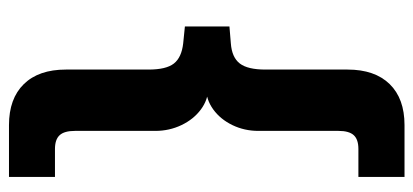

<svg xmlns="http://www.w3.org/2000/svg" viewBox="-272 -579 942 438"><g transform="rotate(-90 199.0 -360.0)"><path d="M14.4 -13.4H78.1Q99.9 -13.4 109.6 -24Q119.4 -34.7 119.4 -58.8V-241.7Q119.4 -273.4 132.6 -300.8Q145.8 -328.1 168.3 -344.5Q190.9 -360.8 216.8 -360.8V-356Q190.9 -356 168.3 -372.7Q145.8 -389.4 132.6 -417.1Q119.4 -444.8 119.4 -476.6V-659.9Q119.4 -684.3 109.6 -694.9Q99.9 -705.6 78.1 -705.6H14.4V-810.5H132.6Q193.1 -810.5 226.2 -776.6Q259.3 -742.7 259.3 -680.7V-492.2Q259.3 -451.9 273.1 -434.3Q286.9 -416.7 319.1 -413.1L357.7 -409.2V-307.6L319.1 -304.4Q286.9 -302 273.1 -283.9Q259.3 -265.9 259.3 -225.6V-38.1Q259.3 23.9 226.2 57.9Q193.1 91.8 132.6 91.8H14.4Z"/></g></svg>

Font: Min Sans VF VF
Style: Regular
Weight: 400
Designer: Jinseong-Kim, NotoSansCJK, Nunito
Foundry: Jinseong-Kim
Version: Version 1.420;Glyphs 3.1.2 (3151)